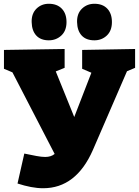

<svg xmlns="http://www.w3.org/2000/svg" viewBox="-20 -970 738 1019"><path d="M73 4 109 -155Q147 -147 174 -142Q201 -137 220 -137Q251 -137 270 -153L46 -586L1 -605V-705L323 -710V-610L276 -591L374 -349L465 -584L416 -605V-705L697 -710V-610L654 -592L473 -174Q384 29 209 29Q178 29 144 22.5Q110 16 73 4ZM481 -756Q437 -756 413.5 -781.5Q390 -807 389 -853Q388 -898 415 -924Q442 -950 481 -950Q525 -950 549.5 -924Q574 -898 574 -853Q574 -807 547 -781.5Q520 -756 481 -756ZM239 -756Q196 -756 172.5 -781.5Q149 -807 148 -853Q147 -898 173.5 -924Q200 -950 239 -950Q283 -950 308 -924Q333 -898 333 -853Q333 -807 305.5 -781.5Q278 -756 239 -756Z"/></svg>

Font: Bitter Black
Style: Regular
Weight: 900
Designer: Sol Matas, and Bitter project Authors
Foundry: Sol Matas
Version: Version 2.001